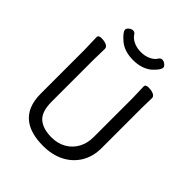

<svg xmlns="http://www.w3.org/2000/svg" viewBox="-246 -1039 1203 1203"><g transform="rotate(45 355.0 -437.5)"><path d="M528 -862Q528 -841 489 -805V-804Q439 -761 361 -761Q283 -761 236.5 -800.5Q190 -840 190 -861Q190 -872 203 -882.5Q216 -893 230 -893Q244 -893 252 -880Q265 -859 293.5 -845Q322 -831 359.5 -831Q397 -831 425 -845Q453 -858 466 -880Q474 -893 488 -893Q502 -893 515 -882.5Q528 -872 528 -862ZM97 -701Q97 -719 124 -719Q146 -719 165 -712Q186 -703 186 -686L184 -590V-216Q184 -128 224.5 -92.5Q265 -57 342 -57Q396 -57 438 -81Q480 -105 503.5 -147.5Q527 -190 527 -245V-591L524 -691Q524 -709 551 -709Q573 -709 592 -702Q613 -693 613 -677L611 -590V-232Q611 -157 577 -100.5Q543 -44 482.5 -13Q422 18 342 18Q235 18 175 -26Q100 -81 100 -204V-592Z"/></g></svg>

Font: Moon Stars Kai
Style: Bold
Weight: 700
Designer: GuiWonder
Version: Version 1.101